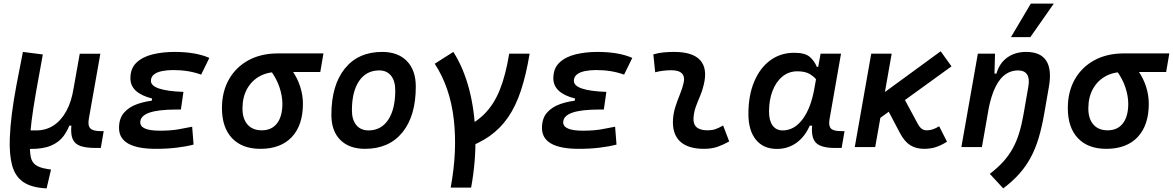

<svg xmlns="http://www.w3.org/2000/svg" viewBox="-20 -815 6500 1064"><path d="M238.3 229 230.5 228.5Q151.9 223.6 107.9 192.9Q64 162.1 47.6 102.8Q31.2 43.5 34.2 -47.4Q36.6 -113.8 45.9 -185.8Q55.2 -257.8 70.8 -341.6Q86.4 -425.3 106.9 -527.3L217.3 -513.2Q195.3 -394 179.4 -303.5Q163.6 -212.9 155 -145Q146.5 -77.1 145 -23.9Q145 22.9 150.1 52.5Q155.3 82 176 98.1Q196.8 114.3 242.7 121.6L262.7 124.5ZM145.5 10.3 120.6 9.8 130.9 -92.3H181.6Q233.9 -92.3 275.9 -119.1Q317.9 -146 346.9 -198.2Q376 -250.5 387.7 -325.7L379.9 -118.7H344.7L373 -143.1Q358.4 -96.2 332.3 -61Q306.2 -25.9 261.2 -7.3Q216.3 11.2 145.5 10.3ZM510.3 4.9Q456.5 4.9 425.3 -6.1Q394 -17.1 382.3 -45.4Q370.6 -73.7 376 -125L378.4 -183.6L371.6 -234.9L421.9 -517.1H536.1L472.7 -159.2Q465.3 -120.1 480 -104.2Q494.6 -88.4 537.6 -88.4H554.7L538.6 4.9Z M844.2 9.8Q639.6 9.8 639.6 -106Q639.6 -158.7 667.5 -190.7Q695.3 -222.7 742.7 -239Q790 -255.4 848.6 -259.8L996.6 -305.7L982.4 -208H957Q906.7 -208 869.4 -203.6Q832 -199.2 807.1 -190.4Q782.2 -181.6 769.8 -168.2Q757.3 -154.8 757.3 -137.2Q757.3 -90.8 865.7 -90.8Q927.2 -90.8 969.5 -98.4Q1011.7 -106 1044.9 -112.8L1052.7 -13.7Q1011.2 -2.9 958.7 3.4Q906.2 9.8 844.2 9.8ZM813 -211.9 823.2 -269Q702.6 -299.3 702.6 -380.9Q702.6 -436 736.3 -468Q770 -500 825.7 -513.7Q881.3 -527.3 946.8 -527.3Q1064.9 -527.3 1140.1 -494.1L1094.7 -401.4Q1025.4 -426.8 939.9 -426.8Q906.2 -426.8 878.2 -421.1Q850.1 -415.5 833.3 -402.3Q816.4 -389.2 816.4 -366.7Q816.4 -339.8 861.1 -324.5Q905.8 -309.1 996.6 -305.7L982.4 -208Z M1423.3 9.8Q1321.8 9.8 1265.9 -49.3Q1210 -108.4 1210 -215.8Q1210 -307.1 1248.8 -375.2Q1287.6 -443.4 1357.2 -481.2Q1426.8 -519 1520 -519H1772.5L1754.9 -416H1518.6Q1460 -416 1416.3 -390.9Q1372.6 -365.7 1348.1 -320.3Q1323.7 -274.9 1323.7 -213.9Q1323.7 -156.7 1351.8 -124.8Q1379.9 -92.8 1430.7 -92.8Q1485.4 -92.8 1515.1 -131.3Q1544.9 -169.9 1544.9 -240.2Q1544.9 -282.2 1529.1 -330.6Q1513.2 -378.9 1478.5 -425.8H1598.1Q1628.9 -381.3 1643.8 -334.2Q1658.7 -287.1 1658.7 -240.2Q1658.7 -121.1 1597.2 -55.7Q1535.6 9.8 1423.3 9.8Z M2002.9 9.8Q1915 9.8 1865.7 -39.8Q1816.4 -89.4 1816.4 -177.7Q1816.4 -342.8 1890.9 -435.1Q1965.3 -527.3 2097.7 -527.3Q2185.5 -527.3 2234.9 -476.6Q2284.2 -425.8 2284.2 -335Q2284.2 -172.4 2210 -81.3Q2135.7 9.8 2002.9 9.8ZM2022.5 -92.3Q2092.3 -92.3 2131.3 -151.1Q2170.4 -210 2170.4 -314Q2170.4 -366.2 2147 -395.5Q2123.5 -424.8 2081.5 -424.8Q2010.3 -424.8 1970.2 -366.5Q1930.2 -308.1 1930.2 -203.6Q1930.2 -151.4 1954.6 -121.8Q1979 -92.3 2022.5 -92.3Z M2477.5 224.6Q2515.1 22 2494.6 -154.8Q2474.1 -331.5 2389.2 -461.9L2492.2 -527.3Q2549.3 -438 2580.3 -318.6Q2611.3 -199.2 2614.5 -60.8Q2617.7 77.6 2590.8 224.6ZM2551.3 8.8 2530.3 -96.2Q2611.3 -130.4 2664.3 -183.3Q2717.3 -236.3 2750 -317.9Q2782.7 -399.4 2801.8 -517.6H2915Q2895.5 -399.9 2866.7 -313Q2837.9 -226.1 2795.2 -164.3Q2752.4 -102.5 2692.6 -60.5Q2632.8 -18.6 2551.3 8.8Z M3188 9.8Q2983.4 9.8 2983.4 -106Q2983.4 -158.7 3011.2 -190.7Q3039.1 -222.7 3086.4 -239Q3133.8 -255.4 3192.4 -259.8L3340.3 -305.7L3326.2 -208H3300.8Q3250.5 -208 3213.1 -203.6Q3175.8 -199.2 3150.9 -190.4Q3126 -181.6 3113.5 -168.2Q3101.1 -154.8 3101.1 -137.2Q3101.1 -90.8 3209.5 -90.8Q3271 -90.8 3313.2 -98.4Q3355.5 -106 3388.7 -112.8L3396.5 -13.7Q3355 -2.9 3302.5 3.4Q3250 9.8 3188 9.8ZM3156.7 -211.9 3167 -269Q3046.4 -299.3 3046.4 -380.9Q3046.4 -436 3080.1 -468Q3113.8 -500 3169.4 -513.7Q3225.1 -527.3 3290.5 -527.3Q3408.7 -527.3 3483.9 -494.1L3438.5 -401.4Q3369.1 -426.8 3283.7 -426.8Q3250 -426.8 3221.9 -421.1Q3193.8 -415.5 3177 -402.3Q3160.2 -389.2 3160.2 -366.7Q3160.2 -339.8 3204.8 -324.5Q3249.5 -309.1 3340.3 -305.7L3326.2 -208Z M3987.3 -119.6 4021 -31.2Q3991.2 -14.2 3958 -2.2Q3924.8 9.8 3881.8 9.8Q3792 9.8 3748.3 -31.7Q3704.6 -73.2 3709.5 -153.3Q3711.9 -189.5 3722.9 -223.6Q3733.9 -257.8 3747.1 -290Q3760.3 -322.3 3767.6 -352.1Q3776.9 -388.7 3759.8 -407.2Q3742.7 -425.8 3700.2 -425.8Q3653.8 -425.8 3610.8 -414.6L3600.6 -513.7Q3629.4 -522 3658.2 -524.7Q3687 -527.3 3715.8 -527.3Q3818.8 -527.3 3860.4 -481.2Q3901.9 -435.1 3879.9 -345.2Q3872.1 -311.5 3859.4 -282.2Q3846.7 -252.9 3836.2 -224.1Q3825.7 -195.3 3823.2 -162.1Q3818.4 -92.8 3900.9 -92.8Q3925.3 -92.8 3943.6 -98.9Q3961.9 -105 3987.3 -119.6Z M4398.4 -419.9Q4351.6 -419.9 4316.2 -391.1Q4280.8 -362.3 4261.2 -311.8Q4241.7 -261.2 4241.7 -196.3Q4241.7 -146.5 4261.5 -119.4Q4281.2 -92.3 4317.4 -92.3Q4380.9 -92.3 4427.2 -153.6Q4473.6 -214.8 4493.2 -325.7L4527.3 -517.6H4640.6L4577.1 -154.8Q4570.8 -119.6 4583.7 -104Q4596.7 -88.4 4640.6 -88.4H4660.2L4644 4.9H4606.4Q4527.8 4.9 4500 -25.6Q4472.2 -56.2 4481.9 -131.3L4510.3 -118.7H4453.6L4478 -147Q4453.6 -72.3 4403.3 -31Q4353 10.3 4285.6 10.3Q4210.4 10.3 4168.9 -40.8Q4127.4 -91.8 4127.4 -184.1Q4127.4 -285.6 4159.2 -361.8Q4190.9 -438 4248 -480.2Q4305.2 -522.5 4381.3 -522.5Q4440.4 -522.5 4466.3 -500.7Q4492.2 -479 4506.8 -444.3H4518.1L4526.4 -340.8Q4518.1 -355 4504.2 -373.3Q4490.2 -391.6 4465.3 -405.8Q4440.4 -419.9 4398.4 -419.9Z M4822.3 -135.7 4769 -221.2 5192.9 -530.8 5252.9 -447.3ZM4716.8 0 4808.1 -517.6H4921.4L4830.1 0ZM5101.6 9.8Q5056.6 9.8 5024.7 -10Q4992.7 -29.8 4967.3 -77.6L4882.8 -238.3L4989.3 -271L5064.9 -130.9Q5075.7 -110.4 5087.6 -101.6Q5099.6 -92.8 5115.7 -92.8Q5132.8 -92.8 5148.9 -98.1Q5165 -103.5 5184.6 -115.2L5228 -29.8Q5194.8 -8.8 5165.3 0.5Q5135.7 9.8 5101.6 9.8Z M5307.6 0 5398.9 -517.6H5494.1L5490.7 -394L5421.4 0ZM5666.5 -527.3Q5746.6 -527.3 5778.1 -478.3Q5809.6 -429.2 5792.5 -333L5766.1 -181.6Q5753.4 -108.9 5735.6 -49.6Q5717.8 9.8 5691.4 58.6Q5665 107.4 5627.9 148.9Q5590.8 190.4 5539.6 229L5465.3 148.4Q5508.8 115.2 5539.8 80.8Q5570.8 46.4 5592.3 7.3Q5613.8 -31.7 5627.9 -78.1Q5642.1 -124.5 5651.9 -180.7L5678.7 -335Q5686.5 -379.4 5671.9 -402.1Q5657.2 -424.8 5621.1 -424.8Q5585 -424.8 5554 -404.5Q5522.9 -384.3 5498.3 -336.7Q5473.6 -289.1 5457.5 -208L5481.9 -407.2H5502Q5518.1 -464.4 5561.3 -495.8Q5604.5 -527.3 5666.5 -527.3ZM5582.5 -609.4 5692.4 -794.9H5819.8L5689.9 -609.4Z M6110.8 9.8Q6009.3 9.8 5953.4 -49.3Q5897.5 -108.4 5897.5 -215.8Q5897.5 -307.1 5936.3 -375.2Q5975.1 -443.4 6044.7 -481.2Q6114.3 -519 6207.5 -519H6460L6442.4 -416H6206.1Q6147.5 -416 6103.8 -390.9Q6060.1 -365.7 6035.6 -320.3Q6011.2 -274.9 6011.2 -213.9Q6011.2 -156.7 6039.3 -124.8Q6067.4 -92.8 6118.2 -92.8Q6172.9 -92.8 6202.6 -131.3Q6232.4 -169.9 6232.4 -240.2Q6232.4 -282.2 6216.6 -330.6Q6200.7 -378.9 6166 -425.8H6285.6Q6316.4 -381.3 6331.3 -334.2Q6346.2 -287.1 6346.2 -240.2Q6346.2 -121.1 6284.7 -55.7Q6223.1 9.8 6110.8 9.8Z"/></svg>

Font: Cascadia Mono Medium
Style: Italic
Weight: 500
Italic angle: -10°
Monospace: yes
Designer: Aaron Bell
Foundry: Saja Typeworks
Version: Version 2407.024